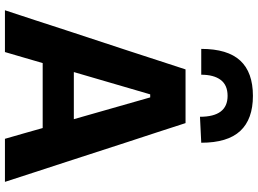

<svg xmlns="http://www.w3.org/2000/svg" viewBox="-150 -868 1019 758"><g transform="rotate(90 359.0 -489.5)"><path d="M21 0Q40 -57.5 60.8 -121Q81.5 -184.5 100 -241.5L180.5 -486Q202 -552.5 219.5 -605.8Q237 -659 254.5 -713H466.5Q484.5 -657 501.8 -604Q519 -551 540.5 -486L620 -241Q639.5 -181.5 659.8 -119.2Q680 -57 698.5 0H528.5Q518 -36 507.2 -74Q496.5 -112 486 -149H229.5Q218.5 -111.5 207.5 -73.5Q196.5 -35.5 186 0ZM353 -573.5 265 -272H451L365 -573.5ZM441.5 -770Q441.5 -879 359 -879Q316.5 -879 296 -851.8Q275.5 -824.5 275.5 -775H173.5Q173.5 -879 219.8 -929Q266 -979 359 -979Q451 -979 497.5 -929Q544 -879 544 -775Z"/></g></svg>

Font: Commissioner
Style: Bold
Weight: 700
Designer: Kostas Bartsokas
Foundry: Kostas Bartsokas
Version: Version 1.000; ttfautohint (v1.8.3)